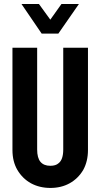

<svg xmlns="http://www.w3.org/2000/svg" viewBox="-20 -928 500 956"><path d="M42 -180.7V-690.4H165V-183.6Q165 -141.6 181.6 -122.1Q198.2 -102.5 230.5 -102.5Q257.8 -102.5 271.5 -115.2Q294.9 -132.8 294.9 -183.6V-690.4H418V-180.7Q418 -125 394.5 -82Q369.1 -39.1 327.1 -15.6Q285.2 7.8 231 7.8Q176.8 7.8 133.8 -15.6Q91.8 -39.1 66.4 -82Q42 -124 42 -180.7ZM86.9 -908.2H173.8L230.5 -830.1L286.1 -908.2H373L270.5 -760.7H187.5Z"/></svg>

Font: Dinish Condensed
Style: Bold
Weight: 700
Width: 3
Designer: Bert Driehuis
Foundry: Playbeing
Version: Version 3.006; git-39231f3c-release